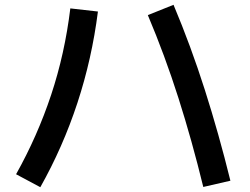

<svg xmlns="http://www.w3.org/2000/svg" viewBox="-20 -757 1040 800"><path d="M148 23 47 -31Q136 -190 193 -361.5Q250 -533 273 -722L388 -709Q363 -512 302.5 -328Q242 -144 148 23ZM940 -4 827 22Q780 -171 723.5 -348.5Q667 -526 596 -694L703 -737Q775 -566 833.5 -382.5Q892 -199 940 -4Z"/></svg>

Font: Murecho Thin Medium
Style: Regular
Weight: 500
Version: Version 1.010